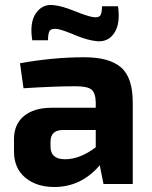

<svg xmlns="http://www.w3.org/2000/svg" viewBox="-20 -736 607 768"><path d="M172 -575H109Q98 -645 123 -682Q148 -719 190 -716Q226 -713 276.5 -692.5Q327 -672 350 -668Q374 -664 381 -674Q388 -684 388 -711H452Q462 -643 438 -605.5Q414 -568 370 -571Q332 -574 280.5 -595.5Q229 -617 210 -620Q186 -623 179 -613Q172 -603 172 -575ZM74 -383 60 -483Q193 -507 317 -507Q417 -507 464 -466.5Q511 -426 511 -326V0H394L379 -75Q305 12 197 12Q126 12 81 -25.5Q36 -63 36 -130V-180Q36 -239 76 -272Q116 -305 187 -305H363V-327Q362 -365 345.5 -378Q329 -391 282 -391Q200 -391 74 -383ZM182 -169V-150Q182 -99 240 -99Q300 -99 363 -147V-216H230Q182 -215 182 -169Z"/></svg>

Font: Exo 2.0
Style: Bold
Weight: 700
Designer: Natanael Gama
Version: Version 1.001;PS 001.001;hotconv 1.0.70;makeotf.lib2.5.58329